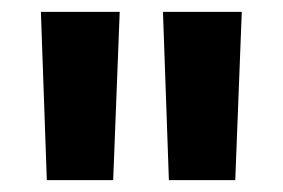

<svg xmlns="http://www.w3.org/2000/svg" viewBox="-20 -720 477 324"><path d="M49 -700H182L171 -416H59ZM255 -700H388L377 -416H265Z"/></svg>

Font: mBank
Style: Bold
Weight: 700
Designer: Julieta Ulanovsky
Foundry: Julieta Ulanovsky
Version: Version 7.200